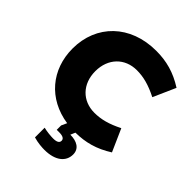

<svg xmlns="http://www.w3.org/2000/svg" viewBox="-248 -806 1148 1148"><g transform="rotate(45 326.0 -232.0)"><path d="M335 214C427 214 477 172 477 112C477 63 437 40 381 40L394 10C478 9 552 -10 632 -61L569 -203C500 -168 446 -154 390 -154C289 -154 218 -226 218 -334C218 -442 289 -514 390 -514C446 -514 500 -500 569 -465L632 -607C552 -658 477 -678 390 -678C171 -678 26 -534 26 -334C26 -156 139 -22 319 5L303 40V77H324C355 77 370 86 370 103C370 120 355 129 324 129C305 129 270 126 243 119V201C280 212 316 214 335 214Z"/></g></svg>

Font: Gantari Black
Style: Regular
Weight: 900
Designer: Anugrah Pasau
Foundry: Lafontype
Version: Version 1.000